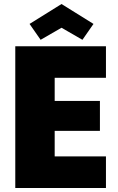

<svg xmlns="http://www.w3.org/2000/svg" viewBox="-20 -935 588 955"><path d="M507 -705H56V0H507V-157H252V-284H477V-433H252V-548H507ZM286 -915 127 -816 182 -737 286 -797 390 -737 445 -816Z"/></svg>

Font: SVN-Poppins ExtraBold
Style: Regular
Weight: 800
Designer: Ninad Kale (Devanagari), Jonny Pinhorn (Latin)
Foundry: Indian Type Foundry
Version: Version 3.002 2017; ttfautohint (v1.8.3)